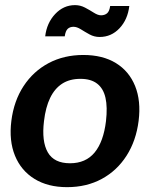

<svg xmlns="http://www.w3.org/2000/svg" viewBox="-20 -742 601 769"><path d="M313.7 -521.8Q391.4 -521.8 444.3 -489.3Q497.2 -456.8 521.2 -397.3Q545.2 -337.7 535.2 -258Q525.2 -178.3 486.9 -118.4Q448.7 -58.6 387.8 -25.5Q326.8 7.6 248.6 7.6Q171.7 7.6 118.1 -25.5Q64.4 -58.6 40 -118.4Q15.5 -178.3 25.5 -258Q35.5 -337.7 74.5 -397.3Q113.6 -456.8 174.9 -489.3Q236.3 -521.8 313.7 -521.8ZM260.4 -88.1Q323.4 -88.1 359 -131.2Q394.6 -174.4 404.5 -257Q410.9 -312.9 402.5 -350.2Q394.1 -387.6 369.2 -406.9Q344.3 -426.2 302.3 -426.2Q258.8 -426.2 228.8 -406.7Q198.8 -387.2 180.7 -349.6Q162.6 -312 156.2 -257Q146.3 -175.7 171.4 -131.9Q196.5 -88.1 260.4 -88.1ZM384.6 -680.7Q399.1 -680.7 408.7 -688.6Q418.3 -696.5 421.2 -718H497.9Q491.4 -663.4 458.5 -628.6Q425.7 -593.9 379 -593.9Q357.4 -593.9 338.6 -604.2Q319.7 -614.6 303.7 -624.7Q287.7 -634.7 274.4 -634.7Q259.8 -634.7 251 -626.3Q242.3 -617.9 239.3 -596.4H161Q167.2 -649.8 200.8 -685.7Q234.4 -721.5 280.6 -721.5Q301.6 -721.5 320.6 -711.5Q339.7 -701.4 356 -691Q372.3 -680.7 384.6 -680.7Z"/></svg>

Font: Aleo
Style: Italic
Weight: 400
Italic angle: -7°
Designer: Alessio Laiso
Foundry: Alessio Laiso
Version: Version 2.001;gftools[0.9.29]